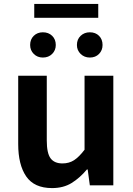

<svg xmlns="http://www.w3.org/2000/svg" viewBox="-20 -947 677 981"><path d="M246 14Q155 14 114 -45.5Q73 -105 73 -211V-560H219V-229Q219 -164 238.5 -138Q258 -112 299 -112Q333 -112 358.5 -128.5Q384 -145 412 -182V-560H559V0H439L428 -81H424Q388 -38 346 -12Q304 14 246 14ZM199 -653Q171 -653 152.5 -671.5Q134 -690 134 -717Q134 -746 152.5 -764Q171 -782 199 -782Q228 -782 246.5 -764Q265 -746 265 -717Q265 -690 246.5 -671.5Q228 -653 199 -653ZM155 -856V-927H482V-856ZM439 -653Q411 -653 392 -671.5Q373 -690 373 -717Q373 -746 392 -764Q411 -782 439 -782Q468 -782 486 -764Q504 -746 504 -717Q504 -690 486 -671.5Q468 -653 439 -653Z"/></svg>

Font: Source Han Sans TC
Style: Bold
Weight: 700
Designer: Ryoko NISHIZUKA Ë•øÂ°öÊ∂ºÂ≠ê (kana, bopomofo & ideographs); Paul D. Hunt (Latin, Greek & Cyrillic); Sandoll Communicatio
Foundry: Adobe
Version: Version 2.004;hotconv 1.0.118;makeotfexe 2.5.65603